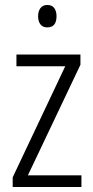

<svg xmlns="http://www.w3.org/2000/svg" viewBox="-20 -751 375 771"><path d="M307 0H31V-39L242 -485H46V-532H303V-491L92 -47H307ZM170 -731Q189 -731 198 -718.5Q207 -706 207 -686Q207 -641 170 -641Q152 -641 142.5 -653Q133 -665 133 -686Q133 -706 142.5 -718.5Q152 -731 170 -731Z"/></svg>

Font: Noto Sans Lao UI Cond Light
Style: Regular
Weight: 300
Width: 3
Designer: Monotype Design Team
Foundry: Monotype Imaging Inc.
Version: Version 2.000; ttfautohint (v1.8.4.7-5d5b)